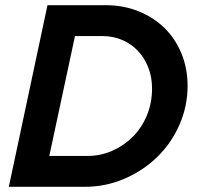

<svg xmlns="http://www.w3.org/2000/svg" viewBox="-20 -720 765 740"><path d="M14 0Q52 -176 88.5 -350Q125 -524 163 -700H387Q456 -700 514 -676.5Q572 -653 614 -612Q656 -571 679.5 -513.5Q703 -456 703 -389Q703 -311 672 -240Q641 -169 587 -116Q533 -63 460.5 -31.5Q388 0 306 0ZM374 -581H269L170 -119H318Q367 -119 412 -138.5Q457 -158 491.5 -192.5Q526 -227 546 -275Q566 -323 566 -379Q566 -423 551.5 -460Q537 -497 511.5 -524Q486 -551 451 -566Q416 -581 374 -581Z"/></svg>

Font: Rosa Sans SemiBold
Style: Italic
Weight: 600
Italic angle: -12°
Designer: Pentagram / MCKL
Foundry: Pentagram / MCKL
Version: Version 1.005;September 16, 2019;FontCreator 11.5.0.2425 64-